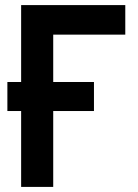

<svg xmlns="http://www.w3.org/2000/svg" viewBox="-20 -734 540 754"><path d="M63 0V-298H9V-412H63V-714H472V-598H189V-412H349V-298H189V0Z"/></svg>

Font: Noto Sans Mono ExtraCondensed
Style: Bold
Weight: 700
Width: 2
Designer: Monotype Design Team
Foundry: Monotype Imaging Inc.
Version: Version 2.014